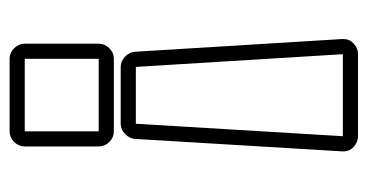

<svg xmlns="http://www.w3.org/2000/svg" viewBox="-196 -510 737 384"><g transform="rotate(90 172.0 -318.5)"><path d="M58.6 -637.7Q58.6 -649.9 67.9 -658.2Q77.1 -666.5 88.9 -666.5H252.9Q264.6 -666.5 273.9 -658.2Q283.2 -649.9 283.2 -637.7V-634.3L258.3 -220.2Q257.3 -209 248.3 -200.4Q239.3 -191.9 228 -191.9H114.3Q103 -191.9 94 -200.4Q85 -209 84 -220.2L58.6 -634.3ZM98.1 30.3Q85.9 30.3 76.9 21.2Q67.9 12.2 67.9 0V-147.9Q67.9 -160.2 76.9 -169.2Q85.9 -178.2 98.1 -178.2H243.2Q255.4 -178.2 264.4 -169.2Q273.4 -160.2 273.4 -147.9V0Q273.4 12.2 264.4 21.2Q255.4 30.3 243.2 30.3ZM114.3 -222.2H228L252.9 -636.2H88.9ZM243.2 0V-147.9H98.1V0Z"/></g></svg>

Font: Akaash Gobhi Outlined
Style: Regular
Weight: 400
Designer: Kulbir Singh Thind, MD
Foundry: Punjab Online
Version: Version 1.200